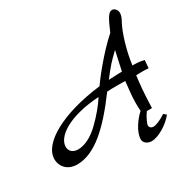

<svg xmlns="http://www.w3.org/2000/svg" viewBox="-272 -883 1269 1263"><g transform="rotate(-30 362.5 -251.5)"><path d="M683 70C644 97 605 111 588 111C564 111 558 94 558 87C558 73 576 33 600 0H639C643 -122 649 -175 657 -239C675 -240 687 -240 699 -240C714 -240 728 -240 751 -238L756 -298C724 -306 696 -307 668 -307C680 -406 717 -530 751 -591C763 -612 770 -632 770 -648C770 -671 753 -691 733 -691C706 -691 686 -653 649 -566C543 -472 435 -332 412 -297C116 -262 -85 -150 -85 -30C-85 36 -34 76 28 76C166 76 295 -48 438 -241C458 -243 488 -243 517 -243C540 -243 562 -243 576 -242C574 -218 563 -139 563 -90C563 -68 563 -44 565 -22C525 14 472 85 472 142C472 166 496 188 530 188C581 188 663 139 703 86ZM246 -89C192 -36 133 -7 84 -7C45 -7 20 -29 20 -63C20 -135 131 -224 371 -239C347 -199 297 -138 246 -89ZM588 -307C579 -306 528 -305 486 -303C551 -386 558 -393 620 -453C613 -421 592 -329 588 -307Z"/></g></svg>

Font: Marck Script
Style: Regular
Weight: 400
Designer: Denis Masharov, Marck Fogel
Foundry: Denis Masharov
Version: Version 1.002